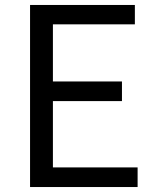

<svg xmlns="http://www.w3.org/2000/svg" viewBox="-20 -753 629 773"><path d="M101 0H534V-79H193V-346H471V-425H193V-655H523V-733H101Z"/></svg>

Font: Source Han Sans JP
Style: Regular
Weight: 400
Designer: Ryoko NISHIZUKA 西塚涼子 (kana, bopomofo & ideographs); Paul D. Hunt (Latin, Greek & Cyrillic); Sandoll Communications 산돌커뮤니
Foundry: Adobe
Version: Version 2.004;hotconv 1.0.118;makeotfexe 2.5.65603